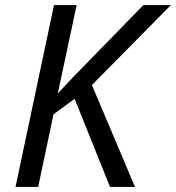

<svg xmlns="http://www.w3.org/2000/svg" viewBox="-20 -734 691 754"><path d="M41 0 192 -714H281L207 -367L269 -433L543 -714H651L341 -400L510 0H412L273 -346L190 -285L130 0Z"/></svg>

Font: Noto Sans
Style: Italic
Weight: 400
Italic angle: -12°
Designer: Monotype Design Team
Foundry: Monotype Imaging Inc.
Version: Version 2.013; ttfautohint (v1.8.4.7-5d5b)